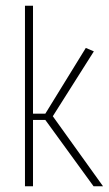

<svg xmlns="http://www.w3.org/2000/svg" viewBox="-20 -649 379 669"><path d="M67 0V-629H95V-253H138L279 -482L307 -470L164 -244L339 0H306L138 -231H95V0Z"/></svg>

Font: Smooch Sans ExtraLight
Style: Regular
Weight: 200
Designer: Robert E. Leuschke
Foundry: Robert E. Leuschke
Version: Version 1.010; ttfautohint (v1.8.3)